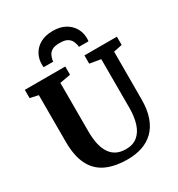

<svg xmlns="http://www.w3.org/2000/svg" viewBox="-228 -1137 1195 1291"><g transform="rotate(-30 370.0 -492.0)"><path d="M385.5 8Q284.5 8 216.8 -24.2Q149 -56.5 115 -125.2Q81 -194 81 -302.5V-665L17 -679V-743H331V-679L247.5 -664V-288Q247.5 -230 257.5 -187Q267.5 -144 287.5 -115Q307.5 -86 337.5 -71.5Q367.5 -57 408 -57Q463.5 -57 498.2 -86Q533 -115 549.2 -166.5Q565.5 -218 565.5 -287.5V-664.5L480 -679V-743H732V-679L665.5 -665L665 -296Q665 -214.5 644.2 -156.8Q623.5 -99 585.8 -62.5Q548 -26 497 -9Q446 8 385.5 8ZM377 -992.5Q433.5 -992.5 472.5 -970.8Q511.5 -949 532 -913.2Q552.5 -877.5 552.5 -835.5Q552.5 -829 552.2 -823Q552 -817 551 -811.5H476.5Q476.5 -813.5 476.5 -817.2Q476.5 -821 475.5 -825Q472 -840.5 464.2 -857.5Q456.5 -874.5 436.5 -886.8Q416.5 -899 377 -899Q337 -899 317 -886.8Q297 -874.5 289.5 -857.2Q282 -840 278.5 -825Q278 -821 277.8 -817.2Q277.5 -813.5 277.5 -811.5H203Q202.5 -817 202 -823.2Q201.5 -829.5 201.5 -836Q201.5 -878 221.8 -913.8Q242 -949.5 281.2 -971Q320.5 -992.5 377 -992.5Z"/></g></svg>

Font: Merriweather 24pt ExtraBold
Style: Regular
Weight: 800
Version: Version 2.100